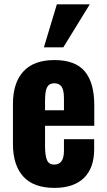

<svg xmlns="http://www.w3.org/2000/svg" viewBox="-20 -868 499 897"><path d="M185.1 -647 245.6 -847.7H399.4L275.9 -647ZM190.4 -353H278.8V-409.7Q278.8 -446.8 267.8 -462.9Q256.8 -479 233.4 -479Q210 -479 200.2 -460.7Q190.4 -442.4 190.4 -396.5ZM234.4 9.8Q137.2 9.8 88.9 -43.2Q40.5 -96.2 40.5 -195.3V-382.3Q40.5 -481.4 89.4 -534.4Q138.2 -587.4 233.9 -587.4Q332 -587.4 376.2 -534.4Q420.4 -481.4 420.4 -377V-280.3H190.4V-185.5Q190.4 -142.6 199.2 -120.8Q208 -99.1 233.9 -99.1Q278.8 -99.1 278.8 -164.1V-217.8H419.9V-170.9Q419.9 -83 372.1 -36.6Q324.2 9.8 234.4 9.8Z"/></svg>

Font: Oswald
Style: DemiBold
Weight: 600
Designer: Vernon Adams
Foundry: Vernon Adams
Version: 3.0; ttfautohint (v0.95) -l 8 -r 50 -G 200 -x 0 -w "G" -W -c